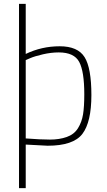

<svg xmlns="http://www.w3.org/2000/svg" viewBox="-20 -750 555 1000"><path d="M114 -29Q192 -23 240.5 -23Q289 -23 327.5 -36.5Q366 -50 386 -82Q406 -114 412.5 -154Q419 -194 419 -259Q419 -378 392.5 -427.5Q366 -477 286 -477Q246 -477 203 -467Q160 -457 137 -447L114 -437ZM114 -469Q197 -509 291 -509Q385 -509 420.5 -452.5Q456 -396 456 -255Q456 -114 409 -52.5Q362 9 228 9L114 3V230H79V-730H114Z"/></svg>

Font: Titillium Web[RUS by Daymarius]
Style: Regular
Weight: 200
Designer: Cyrillization by Daymarius
Foundry: Cyrillization by Daymarius
Version: Version 1.002 September 11, 2018